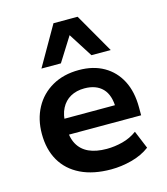

<svg xmlns="http://www.w3.org/2000/svg" viewBox="-115 -854 828 953"><g transform="rotate(-15 299.5 -377.5)"><path d="M339 10Q247 10 182.5 -21.5Q118 -53 84.5 -111Q51 -169 51 -249Q51 -324 82.5 -382.5Q114 -441 172.5 -474.5Q231 -508 310 -508Q384 -508 438 -477Q492 -446 521.5 -389Q551 -332 551 -251V-211H156V-293H454L439 -275Q439 -345 406 -379Q373 -413 313 -413Q272 -413 241.5 -396Q211 -379 194 -346Q177 -313 177 -265V-252Q177 -197 196 -162.5Q215 -128 252 -111Q289 -94 344 -94Q384 -94 425 -104.5Q466 -115 500 -140L538 -48Q498 -18 444.5 -4Q391 10 339 10ZM133 -563 249 -765H373L489 -563H390L311 -687L233 -563Z"/></g></svg>

Font: Nunito Sans 8pt
Style: Bold
Weight: 700
Version: Version 3.101;gftools[0.9.27]